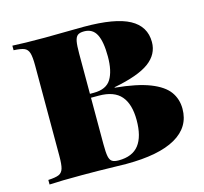

<svg xmlns="http://www.w3.org/2000/svg" viewBox="-92 -710 863 812"><g transform="rotate(-15 340.0 -304.0)"><path d="M654.3 -164.1Q654.3 -84 580.8 -42Q507.3 0 364.7 0L312.5 -1Q241.2 -2.9 172.4 -2.9Q76.7 -2.9 28.3 0V-20Q60.5 -21.5 75 -27.8Q89.4 -34.2 94.5 -51.3Q99.6 -68.4 99.6 -106V-502Q99.6 -540 94.2 -557.1Q88.9 -574.2 74.7 -580.3Q60.5 -586.4 28.3 -587.9V-607.9Q76.7 -605 170.4 -605Q190.9 -605 292 -606.4L341.3 -606.9Q477.5 -606.9 540 -573Q602.5 -539.1 602.5 -470.2Q602.5 -416.5 555.2 -381.6Q507.8 -346.7 400.4 -326.2V-324.2Q496.1 -314.9 552 -293Q607.9 -271 631.1 -238.8Q654.3 -206.5 654.3 -164.1ZM292.5 -502V-326.2H309.6Q364.3 -326.2 385.5 -361.1Q406.7 -396 406.7 -459Q406.7 -523.9 390.4 -555.9Q374 -587.9 336.4 -587.9Q317.4 -587.9 308.3 -580.8Q299.3 -573.7 295.9 -555.9Q292.5 -538.1 292.5 -502ZM454.6 -168Q454.6 -237.8 424.1 -273.4Q393.6 -309.1 326.7 -309.1H292.5V-106Q292.5 -69.3 295.9 -52.5Q299.3 -35.6 308.6 -29.3Q317.9 -22.9 337.4 -22.9Q397.9 -22.9 426.3 -59.6Q454.6 -96.2 454.6 -168Z"/></g></svg>

Font: TypoPRO Playfair Display SC
Style: Regular
Weight: 900
Designer: Claus Eggers Sørensen
Foundry: Claus Eggers Sørensen
Version: Version 1.004;PS 001.004;hotconv 1.0.70;makeotf.lib2.5.58329